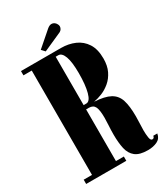

<svg xmlns="http://www.w3.org/2000/svg" viewBox="-206 -931 900 1031"><g transform="rotate(-30 244.0 -415.0)"><path d="M398 9Q346.5 9 321 -11.2Q295.5 -31.5 287.2 -68.5Q279 -105.5 279 -155.5Q279 -185 280.8 -212.2Q282.5 -239.5 282.5 -258.5Q282.5 -306 272.8 -326.5Q263 -347 236 -347H219V-26.5H268V0H19V-26.5H70.5V-673.5H19V-700H267Q313.5 -700 352 -683.2Q390.5 -666.5 413.5 -630.8Q436.5 -595 436.5 -537.5Q436.5 -492.5 421 -460.8Q405.5 -429 381 -408.2Q356.5 -387.5 328.8 -376.2Q301 -365 276.5 -361Q340.5 -357.5 374 -339.2Q407.5 -321 419.8 -283Q432 -245 432 -181.5Q432 -158.5 430.8 -136.5Q429.5 -114.5 429.5 -95.5Q429.5 -71 432.8 -50.2Q436 -29.5 447 -29.5Q459 -29.5 460.5 -44H485.5Q481 -15 456.2 -3Q431.5 9 398 9ZM219 -373.5H235.5Q258.5 -373.5 270.5 -418Q282.5 -462.5 282.5 -535.5Q282.5 -604 269.8 -638.8Q257 -673.5 235 -673.5H219ZM187 -725 168 -745.5 259.5 -825Q274 -837.5 287 -837.5Q296.5 -837.5 304 -832.2Q311.5 -827 315.5 -819Q320 -812 320 -804Q320 -794.5 313.8 -786Q307.5 -777.5 293.5 -772.5Z"/></g></svg>

Font: Imbue 50pt Black
Style: Regular
Weight: 900
Designer: Tyler Finck
Foundry: Etcetera Type Company
Version: Version 1.102; ttfautohint (v1.8.3)